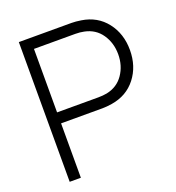

<svg xmlns="http://www.w3.org/2000/svg" viewBox="-131 -825 854 930"><g transform="rotate(-20 296.0 -360.0)"><path d="M69.8 0V-720.2H341.3Q362.3 -720.2 390.1 -715.8Q469.7 -703.6 516.1 -644Q562.5 -584.5 562.5 -500.5Q562.5 -416.5 516.1 -356.9Q469.7 -297.4 390.1 -284.7Q362.3 -280.3 341.3 -280.3H127.4V0ZM127.4 -336.9H340.3Q363.3 -336.9 384.8 -340.8Q440.9 -352.5 471.4 -397.2Q502 -441.9 502 -500.5Q502 -559.1 471.4 -603.8Q440.9 -648.4 384.8 -659.7Q364.3 -664.1 340.3 -664.1H127.4Z"/></g></svg>

Font: Manrope Light
Style: Regular
Weight: 300
Designer: Mikhail Sharanda
Foundry: Mikhail Sharanda
Version: Version 4.505;FEAKit 1.0